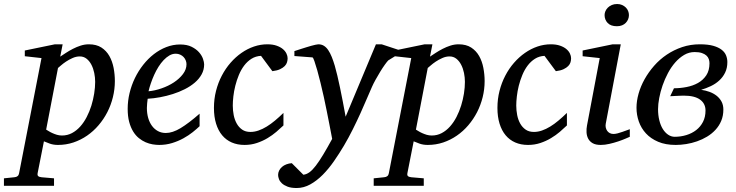

<svg xmlns="http://www.w3.org/2000/svg" viewBox="-116 -717 3705 966"><path d="M362.8 -305.2Q362.8 -327.1 358.2 -349.9Q353.5 -372.6 344 -391.1Q334.5 -409.7 319.8 -421.4Q305.2 -433.1 285.2 -433.1Q267.1 -433.1 249 -425Q231 -417 216.1 -407Q201.2 -397 190.4 -387.5Q179.7 -377.9 175.8 -375L116.2 -64.9Q120.6 -62.5 128.7 -57.4Q136.7 -52.2 147.5 -47.4Q158.2 -42.5 170.4 -38.8Q182.6 -35.2 195.8 -35.2Q223.1 -35.2 246.1 -47.4Q269 -59.6 287.6 -80.3Q306.2 -101.1 320.3 -128.4Q334.5 -155.8 343.8 -185.8Q353 -215.8 357.9 -246.6Q362.8 -277.3 362.8 -305.2ZM461.9 -309.1Q461.9 -268.1 452.1 -228.3Q442.4 -188.5 424.1 -152.8Q405.8 -117.2 379.9 -86.9Q354 -56.6 322.3 -34.7Q290.5 -12.7 253.4 -0.2Q216.3 12.2 175.8 12.2Q153.3 12.2 135.3 5.9Q117.2 -0.5 105 -5.9L73.2 154.8Q71.3 163.1 75.4 168.2Q79.6 173.3 92.8 174.8L155.8 180.2V217.8H-96.2V180.2L-43.9 174.8Q-22.9 173.3 -20 154.8L92.8 -424.8L8.8 -434.1V-462.9L160.2 -494.1H199.2L187 -432.1Q199.7 -440.4 216.1 -451.2Q232.4 -461.9 251 -471.4Q269.5 -481 289.8 -487.5Q310.1 -494.1 331.1 -494.1Q369.1 -494.1 394.3 -477.8Q419.4 -461.4 434.3 -435.1Q449.2 -408.7 455.6 -375.5Q461.9 -342.3 461.9 -309.1Z M822.3 -394Q822.3 -403.8 818.4 -413.3Q814.5 -422.9 807.6 -430.2Q800.8 -437.5 790.5 -442.1Q780.3 -446.8 768.1 -446.8Q751.5 -446.8 736.3 -438Q721.2 -429.2 707.3 -414.6Q693.4 -399.9 681.4 -380.9Q669.4 -361.8 659.9 -340.8Q650.4 -319.8 643.1 -298.3Q635.7 -276.9 631.3 -257.8Q663.1 -260.7 697 -272.5Q731 -284.2 758.8 -302.5Q786.6 -320.8 804.4 -344.2Q822.3 -367.7 822.3 -394ZM911.1 -393.1Q911.1 -365.7 898.4 -342.8Q885.7 -319.8 864 -301.3Q842.3 -282.7 813.7 -268.3Q785.2 -253.9 753.7 -243.9Q722.2 -233.9 689.5 -227.8Q656.7 -221.7 627 -220.2Q625.5 -210.4 624.3 -196.8Q623 -183.1 623 -173.8Q623 -146.5 629.6 -123.5Q636.2 -100.6 648.7 -83.7Q661.1 -66.9 678.7 -57.4Q696.3 -47.9 718.3 -47.9Q752 -47.9 792.5 -72.3Q833 -96.7 888.2 -145V-82Q874 -68.4 853.5 -52Q833 -35.6 806.9 -21.2Q780.8 -6.8 750 2.7Q719.2 12.2 685.1 12.2Q669.9 12.2 652.1 9.3Q634.3 6.3 616.7 -1.2Q599.1 -8.8 582.8 -22Q566.4 -35.2 554 -55.4Q541.5 -75.7 533.9 -103.8Q526.4 -131.8 526.4 -169.9Q526.4 -209.5 535.9 -248.8Q545.4 -288.1 562.7 -324Q580.1 -359.9 604.5 -390.9Q628.9 -421.9 658.2 -444.6Q687.5 -467.3 720.9 -480.2Q754.4 -493.2 790 -493.2Q824.7 -493.2 847.9 -481.7Q871.1 -470.2 885.3 -454.1Q899.4 -438 905.3 -420.9Q911.1 -403.8 911.1 -393.1Z M1331.1 -423.8Q1331.1 -414.1 1328.1 -403.8Q1325.2 -393.6 1316.7 -384.8Q1308.1 -376 1293.2 -368.9Q1278.3 -361.8 1254.4 -358.9L1197.3 -436Q1170.4 -434.6 1149.4 -421.4Q1128.4 -408.2 1112.5 -387.2Q1096.7 -366.2 1085.7 -339.6Q1074.7 -313 1067.9 -285.6Q1061 -258.3 1058.1 -232.2Q1055.2 -206.1 1055.2 -186Q1055.2 -161.6 1059.8 -137.9Q1064.5 -114.3 1075 -95.5Q1085.4 -76.7 1102.3 -64.9Q1119.1 -53.2 1144 -53.2Q1164.1 -53.2 1184.6 -60.3Q1205.1 -67.4 1225.8 -80.1Q1246.6 -92.8 1267.6 -110.4Q1288.6 -127.9 1310.1 -148.9V-85.9Q1294.4 -70.8 1274.4 -53.7Q1254.4 -36.6 1230 -22Q1205.6 -7.3 1176.5 2.4Q1147.5 12.2 1114.3 12.2Q1078.6 12.2 1050 -0.2Q1021.5 -12.7 1001.7 -36.4Q981.9 -60.1 971.2 -94.7Q960.4 -129.4 960.4 -173.8Q960.4 -218.8 970.9 -259.8Q981.4 -300.8 1000 -336.4Q1018.6 -372.1 1043.9 -401.1Q1069.3 -430.2 1099.1 -450.9Q1128.9 -471.7 1161.9 -482.9Q1194.8 -494.1 1229 -494.1Q1255.9 -494.1 1275.4 -487.3Q1294.9 -480.5 1307.1 -470.2Q1319.3 -460 1325.2 -447.5Q1331.1 -435.1 1331.1 -423.8Z M1837.4 -413.1Q1831.5 -407.2 1820.3 -391.6Q1809.1 -376 1797.1 -356.4Q1785.2 -336.9 1773.7 -316.2Q1762.2 -295.4 1755.4 -279.8Q1744.6 -255.9 1730.2 -221.7Q1715.8 -187.5 1698 -148.2Q1680.2 -108.9 1659.2 -66.7Q1638.2 -24.4 1614.3 16.1Q1590.8 55.7 1564.2 94Q1537.6 132.3 1507.8 162.4Q1478 192.4 1445.1 210.7Q1412.1 229 1376.5 229Q1349.1 229 1331.1 222.2Q1313 215.3 1302.2 205.3Q1291.5 195.3 1287.4 183.8Q1283.2 172.4 1283.2 163.1Q1283.2 151.9 1288.3 141.4Q1293.5 130.9 1302.7 122.8Q1312 114.7 1324.7 109.9Q1337.4 105 1352.1 104L1410.2 162.1Q1425.8 160.6 1440.9 149.7Q1456.1 138.7 1472.9 116.7Q1489.7 94.7 1509.8 61.5Q1529.8 28.3 1555.2 -18.1Q1554.2 -23.9 1550.3 -44.2Q1546.4 -64.5 1540.8 -93.5Q1535.2 -122.6 1528.1 -157.7Q1521 -192.9 1513.2 -229Q1505.4 -264.2 1496.8 -299.6Q1488.3 -335 1480.2 -363.3Q1472.2 -391.6 1465.8 -409.7Q1459.5 -427.7 1456.1 -428.2L1365.2 -435.1V-460L1378.9 -464.4Q1388.7 -467.8 1400.4 -471.4Q1412.1 -475.1 1425.3 -479.2Q1438.5 -483.4 1450.2 -486.6Q1461.9 -489.7 1471.4 -491.9Q1481 -494.1 1485.4 -494.1Q1501.5 -494.1 1513.7 -486.6Q1525.9 -479 1535.4 -464.8Q1544.9 -450.7 1553 -430.9Q1561 -411.1 1568.4 -386.2Q1581.1 -341.8 1594.7 -276.1Q1608.4 -210.4 1623 -129.9L1775.4 -494.1H1804.2L1887.2 -466.8V-443.8Z M2223.1 -305.2Q2223.1 -327.1 2218.5 -349.9Q2213.9 -372.6 2204.3 -391.1Q2194.8 -409.7 2180.2 -421.4Q2165.5 -433.1 2145.5 -433.1Q2127.4 -433.1 2109.4 -425Q2091.3 -417 2076.4 -407Q2061.5 -397 2050.8 -387.5Q2040 -377.9 2036.1 -375L1976.6 -64.9Q1981 -62.5 1989 -57.4Q1997.1 -52.2 2007.8 -47.4Q2018.6 -42.5 2030.8 -38.8Q2043 -35.2 2056.2 -35.2Q2083.5 -35.2 2106.4 -47.4Q2129.4 -59.6 2147.9 -80.3Q2166.5 -101.1 2180.7 -128.4Q2194.8 -155.8 2204.1 -185.8Q2213.4 -215.8 2218.3 -246.6Q2223.1 -277.3 2223.1 -305.2ZM2322.3 -309.1Q2322.3 -268.1 2312.5 -228.3Q2302.7 -188.5 2284.4 -152.8Q2266.1 -117.2 2240.2 -86.9Q2214.4 -56.6 2182.6 -34.7Q2150.9 -12.7 2113.8 -0.2Q2076.7 12.2 2036.1 12.2Q2013.7 12.2 1995.6 5.9Q1977.5 -0.5 1965.3 -5.9L1933.6 154.8Q1931.6 163.1 1935.8 168.2Q1939.9 173.3 1953.1 174.8L2016.1 180.2V217.8H1764.2V180.2L1816.4 174.8Q1837.4 173.3 1840.3 154.8L1953.1 -424.8L1869.1 -434.1V-462.9L2020.5 -494.1H2059.6L2047.4 -432.1Q2060.1 -440.4 2076.4 -451.2Q2092.8 -461.9 2111.3 -471.4Q2129.9 -481 2150.1 -487.5Q2170.4 -494.1 2191.4 -494.1Q2229.5 -494.1 2254.6 -477.8Q2279.8 -461.4 2294.7 -435.1Q2309.6 -408.7 2315.9 -375.5Q2322.3 -342.3 2322.3 -309.1Z M2757.3 -423.8Q2757.3 -414.1 2754.4 -403.8Q2751.5 -393.6 2742.9 -384.8Q2734.4 -376 2719.5 -368.9Q2704.6 -361.8 2680.7 -358.9L2623.5 -436Q2596.7 -434.6 2575.7 -421.4Q2554.7 -408.2 2538.8 -387.2Q2522.9 -366.2 2512 -339.6Q2501 -313 2494.1 -285.6Q2487.3 -258.3 2484.4 -232.2Q2481.4 -206.1 2481.4 -186Q2481.4 -161.6 2486.1 -137.9Q2490.7 -114.3 2501.2 -95.5Q2511.7 -76.7 2528.6 -64.9Q2545.4 -53.2 2570.3 -53.2Q2590.3 -53.2 2610.8 -60.3Q2631.3 -67.4 2652.1 -80.1Q2672.9 -92.8 2693.8 -110.4Q2714.8 -127.9 2736.3 -148.9V-85.9Q2720.7 -70.8 2700.7 -53.7Q2680.7 -36.6 2656.2 -22Q2631.8 -7.3 2602.8 2.4Q2573.7 12.2 2540.5 12.2Q2504.9 12.2 2476.3 -0.2Q2447.8 -12.7 2428 -36.4Q2408.2 -60.1 2397.5 -94.7Q2386.7 -129.4 2386.7 -173.8Q2386.7 -218.8 2397.2 -259.8Q2407.7 -300.8 2426.3 -336.4Q2444.8 -372.1 2470.2 -401.1Q2495.6 -430.2 2525.4 -450.9Q2555.2 -471.7 2588.1 -482.9Q2621.1 -494.1 2655.3 -494.1Q2682.1 -494.1 2701.7 -487.3Q2721.2 -480.5 2733.4 -470.2Q2745.6 -460 2751.5 -447.5Q2757.3 -435.1 2757.3 -423.8Z M3052.7 -28.8Q3046.9 -26.4 3031.2 -19.5Q3015.6 -12.7 2994.6 -5.6Q2973.6 1.5 2950.4 6.8Q2927.2 12.2 2906.7 12.2Q2880.9 12.2 2865.7 3.4Q2850.6 -5.4 2843.3 -19.5Q2835.9 -33.7 2835 -51.3Q2834 -68.8 2837.4 -85.9L2901.4 -424.8L2815.4 -434.1V-462.9L2966.3 -494.1H3007.3L2931.6 -94.2Q2929.7 -84 2931.9 -74.7Q2934.1 -65.4 2939.2 -58.3Q2944.3 -51.3 2952.4 -47.1Q2960.4 -43 2970.7 -43Q2979.5 -43 2991.5 -46.1Q3003.4 -49.3 3015.4 -53.5Q3027.3 -57.6 3037.6 -61.5Q3047.9 -65.4 3052.7 -66.9ZM3048.3 -641.1Q3048.3 -629.9 3044.2 -619.9Q3040 -609.9 3032.5 -602.1Q3024.9 -594.2 3013.7 -589.6Q3002.4 -585 2987.8 -585Q2957 -585 2941.4 -601.3Q2925.8 -617.7 2925.8 -641.1Q2925.8 -650.9 2929.9 -660.6Q2934.1 -670.4 2942.1 -678.5Q2950.2 -686.5 2961.9 -691.7Q2973.6 -696.8 2988.8 -696.8Q3002.9 -696.8 3013.9 -691.9Q3024.9 -687 3032.7 -679.2Q3040.5 -671.4 3044.4 -661.4Q3048.3 -651.4 3048.3 -641.1Z M3453.6 -398.9Q3453.6 -409.2 3450.2 -419.4Q3446.8 -429.7 3438.2 -437.5Q3429.7 -445.3 3415.3 -450.2Q3400.9 -455.1 3378.9 -455.1Q3350.6 -455.1 3326.2 -440.7Q3301.8 -426.3 3281.2 -402.8Q3260.7 -379.4 3244.6 -349.1Q3228.5 -318.8 3217.5 -286.9Q3206.5 -254.9 3200.7 -223.9Q3194.8 -192.9 3194.8 -168Q3194.8 -137.2 3201.2 -111.6Q3207.5 -85.9 3219 -67.6Q3230.5 -49.3 3245.8 -39.1Q3261.2 -28.8 3278.8 -28.8Q3309.1 -28.8 3337.2 -37.4Q3365.2 -45.9 3386.7 -62.5Q3408.2 -79.1 3420.9 -103.8Q3433.6 -128.4 3433.6 -161.1Q3433.6 -195.8 3406.2 -215.8Q3378.9 -235.8 3324.7 -235.8Q3319.3 -235.8 3308.1 -235.4Q3296.9 -234.9 3285.2 -234.4Q3271.5 -233.4 3255.9 -232.9L3274.9 -272.9Q3306.2 -272.9 3338.1 -279.1Q3370.1 -285.2 3395.8 -299.6Q3421.4 -314 3437.5 -338.1Q3453.6 -362.3 3453.6 -398.9ZM3543.5 -404.8Q3543.5 -374.5 3532.2 -351.6Q3521 -328.6 3502.4 -311.8Q3483.9 -294.9 3460.2 -283.7Q3436.5 -272.5 3411.6 -265.1Q3433.6 -262.2 3453.6 -254.9Q3473.6 -247.6 3489.3 -235.4Q3504.9 -223.1 3514.2 -205.8Q3523.4 -188.5 3523.4 -166Q3523.4 -134.3 3512.7 -108.9Q3502 -83.5 3483.6 -63.7Q3465.3 -43.9 3441.4 -29.5Q3417.5 -15.1 3390.9 -5.9Q3364.3 3.4 3336.7 7.8Q3309.1 12.2 3283.7 12.2Q3232.4 12.2 3195.3 -3.7Q3158.2 -19.5 3134 -45.7Q3109.9 -71.8 3098.1 -105.5Q3086.4 -139.2 3086.4 -174.8Q3086.4 -209 3096.9 -246.1Q3107.4 -283.2 3127.2 -318.6Q3147 -354 3175 -386Q3203.1 -418 3238.5 -441.9Q3273.9 -465.8 3315.9 -480Q3357.9 -494.1 3404.8 -494.1Q3445.8 -494.1 3472.4 -486.6Q3499 -479 3514.9 -466.6Q3530.8 -454.1 3537.1 -438Q3543.5 -421.9 3543.5 -404.8Z"/></svg>

Font: Charis SIL Cyr
Style: Italic
Weight: 400
Italic angle: -11°
Foundry: SIL International
Version: Version 5.000